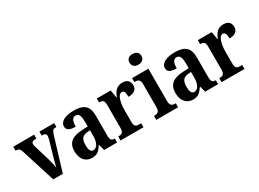

<svg xmlns="http://www.w3.org/2000/svg" viewBox="-33 -1444 2877 2132"><g transform="rotate(-30 1405.5 -378.0)"><path d="M71 -437 209 0H332L457 -412C474 -470 485 -485 512 -485H530V-536H341V-485H354C384 -485 397 -472 397 -452C397 -433 393 -417 386 -393L330 -200C319 -162 310 -122 304 -96C299 -129 288 -175 275 -219L219 -406C214 -421 210 -436 210 -452C210 -473 222 -485 251 -485H273V-536H6V-485C44 -485 58 -476 71 -437Z M705 10C771 10 797 -18 835 -72H843L861 0H1028V-51H1025C985 -51 972 -67 972 -122V-377C972 -503 910 -548 787 -548C685 -548 605 -516 605 -448C605 -401 642 -382 718 -382C718 -449 733 -490 776 -490C821 -490 834 -448 834 -374V-317L763 -314C633 -309 568 -260 568 -152C568 -42 629 10 705 10ZM756 -57C724 -57 709 -90 709 -148C709 -222 731 -259 798 -265L835 -268V-191C835 -112 804 -57 756 -57Z M1072 0H1366V-51H1338C1304 -51 1279 -59 1279 -118V-275C1279 -360 1302 -459 1350 -459C1383 -459 1391 -431 1391 -376C1461 -376 1502 -404 1502 -461C1502 -512 1474 -547 1409 -547C1339 -547 1303 -507 1276 -436H1272L1255 -536H1077V-485H1080C1118 -485 1141 -476 1141 -417V-123C1141 -60 1115 -51 1076 -51H1072Z M1666 -630C1708 -630 1743 -651 1743 -698C1743 -746 1708 -766 1666 -766C1623 -766 1590 -746 1590 -698C1590 -651 1623 -630 1666 -630ZM1530 0H1810V-51H1800C1764 -51 1738 -64 1738 -123V-536H1529V-485H1542C1577 -485 1602 -472 1602 -417V-122C1602 -64 1577 -51 1540 -51H1530Z M2000 10C2066 10 2092 -18 2130 -72H2138L2156 0H2323V-51H2320C2280 -51 2267 -67 2267 -122V-377C2267 -503 2205 -548 2082 -548C1980 -548 1900 -516 1900 -448C1900 -401 1937 -382 2013 -382C2013 -449 2028 -490 2071 -490C2116 -490 2129 -448 2129 -374V-317L2058 -314C1928 -309 1863 -260 1863 -152C1863 -42 1924 10 2000 10ZM2051 -57C2019 -57 2004 -90 2004 -148C2004 -222 2026 -259 2093 -265L2130 -268V-191C2130 -112 2099 -57 2051 -57Z M2367 0H2661V-51H2633C2599 -51 2574 -59 2574 -118V-275C2574 -360 2597 -459 2645 -459C2678 -459 2686 -431 2686 -376C2756 -376 2797 -404 2797 -461C2797 -512 2769 -547 2704 -547C2634 -547 2598 -507 2571 -436H2567L2550 -536H2372V-485H2375C2413 -485 2436 -476 2436 -417V-123C2436 -60 2410 -51 2371 -51H2367Z"/></g></svg>

Font: Noto Serif Myanmar Condensed
Style: Bold
Weight: 700
Width: 3
Designer: Ben Mitchell and the Monotype Design Team
Foundry: Monotype Imaging Inc.
Version: Version 2.106